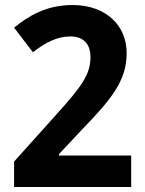

<svg xmlns="http://www.w3.org/2000/svg" viewBox="-20 -795 575 764"><path d="M36 -51H502V-176H215V-182L304 -277C421 -398 484 -472 484 -584C484 -694 401 -775 269 -775C162 -775 92 -730 36 -685L111 -587C163 -628 210 -650 260 -650C308 -650 340 -624 340 -568C340 -499 306 -452 203 -338L36 -152Z"/></svg>

Font: Noto Sans Tamil UI SemiCondensed
Style: Bold
Weight: 700
Width: 4
Designer: Jelle Bosma - Monotype Design Team
Foundry: Monotype Imaging Inc.
Version: Version 2.004